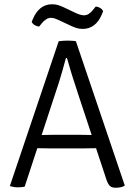

<svg xmlns="http://www.w3.org/2000/svg" viewBox="-20 -877 634 903"><path d="M256 -683Q264.5 -684.5 276.8 -685.2Q289 -686 298 -686Q306.5 -686 318.8 -685.2Q331 -684.5 337 -683L567 -4Q559 1 548.2 3.5Q537.5 6 524 6Q507 6 497.8 -1.8Q488.5 -9.5 481 -31L346 -439Q331 -483.5 317.5 -527.2Q304 -571 295 -604H290Q282.5 -575.5 272.8 -541.8Q263 -508 257 -489L96 1Q89.5 2.5 81 3.2Q72.5 4 64 4Q53 4 45.2 2.5Q37.5 1 29 -1L27 -4ZM226 -179Q223 -179 205.5 -179.2Q188 -179.5 170.2 -179.8Q152.5 -180 149 -180H122L145 -242H169Q172.5 -242 187.5 -242.2Q202.5 -242.5 217.2 -242.8Q232 -243 235 -243H352Q355 -243 370.2 -242.8Q385.5 -242.5 401 -242.2Q416.5 -242 420 -242H444L465 -180H438Q434.5 -180 416.5 -179.8Q398.5 -179.5 380.8 -179.2Q363 -179 360 -179ZM253 -784Q243.5 -788.5 235.8 -790.8Q228 -793 219 -793Q207 -793 196 -785.5Q185 -778 177 -768L164 -752Q153 -753 143 -759Q133 -765 129 -774L135 -788.5Q149.5 -822.5 172.2 -839.8Q195 -857 225 -857Q241.5 -857 255 -852.5Q268.5 -848 279 -843L337 -815.5Q347.5 -810.5 357.5 -807.8Q367.5 -805 375 -805Q387 -805 397.8 -812Q408.5 -819 417 -830L430 -846Q441.5 -845.5 451.5 -839.2Q461.5 -833 465 -824L459 -809.5Q445 -775.5 422 -758.2Q399 -741 369 -741Q352.5 -741 339 -745.5Q325.5 -750 315 -755Z"/></svg>

Font: Signika Negative Light
Style: Regular
Weight: 300
Designer: Anna Giedry
Foundry: Anna Giedry
Version: Version 2.001